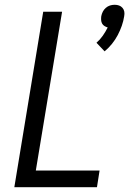

<svg xmlns="http://www.w3.org/2000/svg" viewBox="-20 -784 541 804"><path d="M418 -569 384 -605Q399 -618 410.5 -634.5Q422 -651 431 -669Q424 -671 417.5 -675Q411 -679 407.5 -685.5Q404 -692 403.5 -700Q403 -708 404 -716Q406 -726 410.5 -735Q415 -744 423 -751Q431 -758 440.5 -761Q450 -764 460 -764Q470 -764 478.5 -761Q487 -758 493 -751Q499 -744 500.5 -735Q502 -726 500 -716Q497 -696 490 -676Q483 -656 473 -637Q463 -618 449 -600.5Q435 -583 418 -569ZM40 0 161 -735H240L130 -70H397L386 0Z"/></svg>

Font: Iosevka Term Curly Oblique
Style: Regular
Weight: 400
Italic angle: -9°
Designer: Belleve Invis
Foundry: Belleve Invis
Version: Version 32.3.0